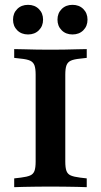

<svg xmlns="http://www.w3.org/2000/svg" viewBox="-20 -774 417 794"><path d="M178.2 -2.4Q154.8 -2.4 128.6 -2Q102.4 -1.6 79 -1.2Q55.6 -0.8 38.7 0V-36.3L66.1 -39.5Q91.9 -42.7 104.8 -48.4Q117.7 -54 122.6 -67.3Q127.4 -80.6 127.4 -105.6V-465.3Q127.4 -490.3 122.6 -503.6Q117.7 -516.9 104.8 -523Q91.9 -529 66.1 -531.5L38.7 -534.7V-571Q55.6 -571 79 -570.2Q102.4 -569.4 128.6 -569Q154.8 -568.5 178.2 -568.5H188.7H199.2Q222.6 -568.5 248.8 -569Q275 -569.4 298.8 -570.2Q322.6 -571 338.7 -571V-534.7L311.3 -531.5Q285.5 -529 272.6 -523Q259.7 -516.9 254.8 -503.6Q250 -490.3 250 -465.3V-105.6Q250 -80.6 254.8 -67.3Q259.7 -54 272.6 -48.4Q285.5 -42.7 311.3 -39.5L338.7 -36.3V0Q322.6 -0.8 298.8 -1.2Q275 -1.6 248.8 -2Q222.6 -2.4 199.2 -2.4H188.7ZM96 -631.5Q68.5 -631.5 51.2 -648.8Q33.9 -666.1 33.9 -692.7Q33.9 -719.4 51.2 -736.7Q68.5 -754 96 -754Q123.4 -754 140.7 -736.7Q158.1 -719.4 158.1 -692.7Q158.1 -666.1 140.7 -648.8Q123.4 -631.5 96 -631.5ZM279.8 -631.5Q252.4 -631.5 235.1 -648.8Q217.7 -666.1 217.7 -692.7Q217.7 -719.4 235.1 -736.7Q252.4 -754 279.8 -754Q307.3 -754 324.6 -736.7Q341.9 -719.4 341.9 -692.7Q341.9 -666.1 324.6 -648.8Q307.3 -631.5 279.8 -631.5Z"/></svg>

Font: Playfair 9pt
Style: Bold
Weight: 700
Designer: Claus Eggers Sørensen
Foundry: Claus Eggers Sørensen
Version: Version 2.203